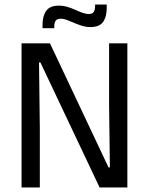

<svg xmlns="http://www.w3.org/2000/svg" viewBox="-20 -831 660 851"><path d="M75.5 -639H201.5L461 -89H467L463.5 -368V-639H544.5V0H421.5L159 -554.5H153L156.5 -262.5V0H75.5ZM381.5 -711Q362 -711 344 -716.5Q326 -722 309.2 -729.2Q292.5 -736.5 277.5 -742.2Q262.5 -748 248.5 -748Q233 -748 226.8 -739Q220.5 -730 220.5 -712.5V-706H168.5V-721Q168.5 -760 184.8 -783Q201 -806 241 -806Q260.5 -806 278.8 -800.5Q297 -795 313.5 -787.5Q330 -780 345.2 -774.5Q360.5 -769 374 -769Q389.5 -769 395.5 -778Q401.5 -787 401.5 -804.5V-811H453V-795.5Q453 -756.5 436.8 -733.8Q420.5 -711 381.5 -711Z"/></svg>

Font: Anek Kannada Medium
Style: Regular
Weight: 400
Version: Version 1.003